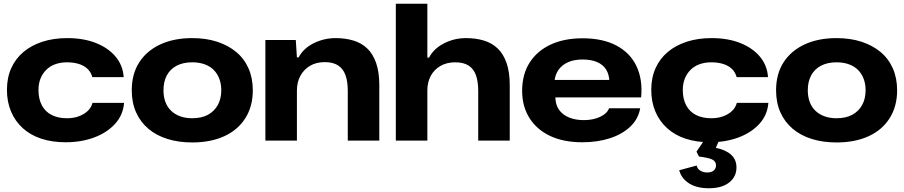

<svg xmlns="http://www.w3.org/2000/svg" viewBox="-20 -749 4817 1023"><path d="M330 9Q258 9 200 -10Q142 -29 101 -66.5Q60 -104 38.5 -155.5Q17 -207 17 -270Q17 -335 40 -386Q63 -437 105.5 -472.5Q148 -508 207 -527Q266 -546 338 -546Q426 -546 492 -519.5Q558 -493 596.5 -446.5Q635 -400 639 -338H472Q465 -364 447 -381.5Q429 -399 401 -408Q373 -417 337 -417Q302 -417 273.5 -406.5Q245 -396 225.5 -376Q206 -356 195.5 -329.5Q185 -303 185 -269Q185 -221 203.5 -187Q222 -153 256 -136Q290 -119 337 -119Q371 -119 399 -129Q427 -139 446.5 -157Q466 -175 473 -201H641Q636 -136 593 -89Q550 -42 481.5 -16.5Q413 9 330 9Z M1004 10Q932 10 872.5 -8.5Q813 -27 770.5 -63Q728 -99 705 -150.5Q682 -202 682 -268Q682 -355 722 -417Q762 -479 834.5 -512.5Q907 -546 1004 -546Q1077 -546 1136 -527Q1195 -508 1238 -472.5Q1281 -437 1304 -385Q1327 -333 1327 -268Q1327 -182 1287 -119Q1247 -56 1174.5 -23Q1102 10 1004 10ZM1004 -119Q1054 -119 1088 -137.5Q1122 -156 1140.5 -189.5Q1159 -223 1159 -268Q1159 -302 1148.5 -329.5Q1138 -357 1118.5 -376.5Q1099 -396 1070 -406.5Q1041 -417 1004 -417Q956 -417 921.5 -399Q887 -381 869 -347.5Q851 -314 851 -268Q851 -234 861 -206.5Q871 -179 891 -159.5Q911 -140 939.5 -129.5Q968 -119 1004 -119Z M1394 0V-536H1556L1562 -443H1571Q1597 -492 1652 -519Q1707 -546 1768 -546Q1820 -546 1863 -533Q1906 -520 1936.5 -491Q1967 -462 1984 -413.5Q2001 -365 2001 -294V0H1833V-265Q1833 -314 1821 -348Q1809 -382 1782 -400Q1755 -418 1710 -418Q1665 -418 1632 -398.5Q1599 -379 1580.5 -345Q1562 -311 1562 -267V0Z M2089 0V-729H2257V-442H2266Q2291 -490 2345.5 -518Q2400 -546 2463 -546Q2515 -546 2558 -533Q2601 -520 2631.5 -491Q2662 -462 2679 -413.5Q2696 -365 2696 -294V0H2528V-265Q2528 -314 2516 -348Q2504 -382 2477 -399.5Q2450 -417 2405 -417Q2360 -417 2326.5 -397.5Q2293 -378 2275 -344.5Q2257 -311 2257 -267V0Z M3082 9Q2982 9 2910.5 -25Q2839 -59 2800.5 -121Q2762 -183 2762 -265Q2762 -353 2802 -415.5Q2842 -478 2914 -511.5Q2986 -545 3084 -545Q3192 -545 3265 -506Q3338 -467 3371.5 -396Q3405 -325 3396 -230H2939Q2940 -190 2959 -163.5Q2978 -137 3012 -123Q3046 -109 3091 -109Q3140 -109 3177.5 -126.5Q3215 -144 3225 -172H3391Q3381 -115 3338.5 -74.5Q3296 -34 3230 -12.5Q3164 9 3082 9ZM2934 -313 2929 -323H3234L3227 -313Q3226 -352 3209.5 -378.5Q3193 -405 3161 -418.5Q3129 -432 3084 -432Q3039 -432 3006.5 -417.5Q2974 -403 2955.5 -376.5Q2937 -350 2934 -313Z M3763 9Q3691 9 3633 -10Q3575 -29 3534 -66.5Q3493 -104 3471.5 -155.5Q3450 -207 3450 -270Q3450 -335 3473 -386Q3496 -437 3538.5 -472.5Q3581 -508 3640 -527Q3699 -546 3771 -546Q3859 -546 3925 -519.5Q3991 -493 4029.5 -446.5Q4068 -400 4072 -338H3905Q3898 -364 3880 -381.5Q3862 -399 3834 -408Q3806 -417 3770 -417Q3735 -417 3706.5 -406.5Q3678 -396 3658.5 -376Q3639 -356 3628.5 -329.5Q3618 -303 3618 -269Q3618 -221 3636.5 -187Q3655 -153 3689 -136Q3723 -119 3770 -119Q3804 -119 3832 -129Q3860 -139 3879.5 -157Q3899 -175 3906 -201H4074Q4069 -136 4026 -89Q3983 -42 3914.5 -16.5Q3846 9 3763 9ZM3757 254Q3691 254 3650.5 227.5Q3610 201 3599 158L3692 133Q3695 150 3711 160Q3727 170 3748 170Q3771 170 3783 159.5Q3795 149 3795 132Q3795 110 3774 100.5Q3753 91 3704 85L3691 59L3744 -19H3819L3794 39Q3846 49 3875 75Q3904 101 3904 143Q3904 193 3865 223.5Q3826 254 3757 254Z M4437 10Q4365 10 4305.5 -8.5Q4246 -27 4203.5 -63Q4161 -99 4138 -150.5Q4115 -202 4115 -268Q4115 -355 4155 -417Q4195 -479 4267.5 -512.5Q4340 -546 4437 -546Q4510 -546 4569 -527Q4628 -508 4671 -472.5Q4714 -437 4737 -385Q4760 -333 4760 -268Q4760 -182 4720 -119Q4680 -56 4607.5 -23Q4535 10 4437 10ZM4437 -119Q4487 -119 4521 -137.5Q4555 -156 4573.5 -189.5Q4592 -223 4592 -268Q4592 -302 4581.5 -329.5Q4571 -357 4551.5 -376.5Q4532 -396 4503 -406.5Q4474 -417 4437 -417Q4389 -417 4354.5 -399Q4320 -381 4302 -347.5Q4284 -314 4284 -268Q4284 -234 4294 -206.5Q4304 -179 4324 -159.5Q4344 -140 4372.5 -129.5Q4401 -119 4437 -119Z"/></svg>

Font: Mona Sans Expanded
Style: Bold
Weight: 700
Width: 7
Designer: Deni Anggara
Foundry: GitHub
Version: Version 2.000